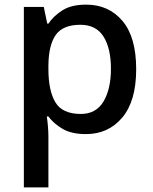

<svg xmlns="http://www.w3.org/2000/svg" viewBox="-20 -569 660 829"><path d="M352 -549Q449 -549 508.5 -479Q568 -409 568 -270Q568 -133 508 -61.5Q448 10 351 10Q289 10 250.5 -12.5Q212 -35 189 -66H182Q185 -48 187 -23.5Q189 1 189 20V240H83V-539H169L184 -467H189Q212 -501 250.5 -525Q289 -549 352 -549ZM327 -462Q252 -462 221 -418.5Q190 -375 189 -287V-271Q189 -178 219 -127.5Q249 -77 329 -77Q395 -77 427 -131Q459 -185 459 -272Q459 -360 427 -411Q395 -462 327 -462Z"/></svg>

Font: Noto Sans Sinhala Medium
Style: Regular
Weight: 500
Designer: Jelle Bosma - Monotype Design Team
Foundry: Monotype Imaging Inc.
Version: Version 2.006; ttfautohint (v1.8.4.7-5d5b)